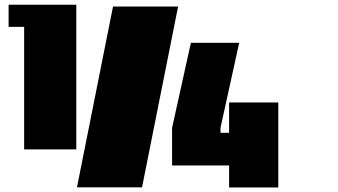

<svg xmlns="http://www.w3.org/2000/svg" viewBox="-20 -807 1456 827"><path d="M308.6 -786.6V-163.6H84V-691.4H17.1V-786.6ZM466.8 -778.8 311.5 0H591.8L747.1 -778.8ZM1178.7 0.5H966.8V-94.2H721.2V-256.3L802.2 -622.6H1010.3L929.7 -256.3V-234.9H966.8V-365.7H1178.7Z"/></svg>

Font: Coda Caption ExtraBold
Style: Regular
Weight: 800
Designer: vernon adams
Foundry: vernon adams
Version: Version 1.002